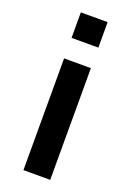

<svg xmlns="http://www.w3.org/2000/svg" viewBox="-142 -783 570 835"><g transform="rotate(20 143.0 -365.0)"><path d="M81 -612V-730H205V-612ZM81 0V-517H205V0Z"/></g></svg>

Font: M PLUS 1 Thin SemiBold
Style: Regular
Weight: 600
Version: Version 1.001